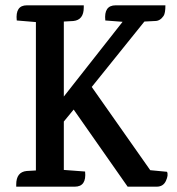

<svg xmlns="http://www.w3.org/2000/svg" viewBox="-20 -702 666 722"><path d="M415 -682H602Q602 -652 595 -642Q582 -623 563 -623L523 -621L325 -375L545 -62L608 -56Q614 -44 604 -22Q594 0 569 0H460L257 -290L220 -245V-63L300 -57Q306 0 261 0H41V-8Q41 -55 80 -59L115 -61V-619L43 -625Q37 -682 81 -682H295V-674Q295 -627 256 -623L220 -621V-339L441 -620L376 -625Q370 -682 415 -682Z"/></svg>

Font: Karma SemiBold
Style: Regular
Weight: 600
Designer: Joana Correia
Foundry: Indian Type Foundry
Version: Version 1.202;PS 1.0;hotconv 1.0.78;makeotf.lib2.5.61930; tt